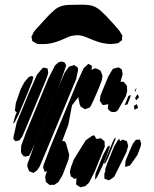

<svg xmlns="http://www.w3.org/2000/svg" viewBox="-20 -785 662 824"><path d="M237 -427 130 -169 111 -128 104 -116 89 -113 81 -115 71 -128 70 -136 71 -160 94 -222 188 -449 216 -504 226 -513 232 -518 245 -521 257 -517 264 -505 262 -497ZM274 -100 249 -35 231 -4 214 8H202L193 9L186 3L177 -4L176 -10L174 -25L176 -35L182 -50H181L172 -47L169 -56L165 -66L167 -77L199 -161L310 -429L339 -492L359 -511L367 -507L374 -503V-492L372 -485L388 -492L401 -488L412 -481L420 -460L417 -441L405 -409L384 -360L371 -333L366 -324L355 -320L345 -316L335 -322L326 -328L322 -337L316 -368L289 -333L273 -249L247 -180L259 -178L264 -168L277 -121ZM307 -446 173 -124 150 -70 139 -54 124 -43 118 -45 105 -50 102 -58 97 -71 98 -82 126 -159 228 -405 258 -474 273 -495 279 -500 293 -504 298 -506 307 -500 314 -495 315 -484ZM520 -372 486 -312 477 -305 462 -304 453 -307 443 -318V-327L445 -339L442 -337L429 -335L421 -334L416 -341L408 -353L409 -358L411 -374L425 -409L444 -455L459 -481L465 -490L489 -496L503 -487L505 -476L506 -465L497 -434H500H511L518 -425L525 -416V-408L526 -395ZM176 -439 91 -235 75 -198 67 -188 62 -179 64 -183 47 -179 38 -187V-198L52 -260L105 -388L139 -465L160 -490L167 -495L176 -493L184 -491L186 -480L187 -472L184 -461ZM98 -384 75 -330 61 -296 44 -262 37 -254 38 -262 46 -290 52 -303 50 -304 44 -310 45 -318 48 -343 69 -403 85 -433 104 -455 117 -459 123 -455 122 -450 117 -431 114 -425 113 -423ZM562 -403 567 -410 564 -402 560 -390 558 -396ZM560 -365 570 -381 577 -368 564 -354ZM515 -334 531 -373 541 -378 539 -367 527 -337ZM567 -338 571 -327 573 -322 557 -314 555 -331ZM421 -134 386 -48 362 -1 346 14 336 16 325 19 316 13 306 6 307 1 308 -17 309 -20H308L299 -17L293 -22L284 -28L282 -37L280 -48L284 -66L297 -101L348 -183L372 -200L382 -205L388 -199L393 -189L405 -190L413 -192L421 -185L429 -178V-167L430 -156ZM465 -161 451 -126 442 -104 431 -83 426 -84 433 -101 461 -170 470 -189 475 -195 476 -189ZM523 -133 470 -26 454 -15 447 -11 437 -15 428 -18V-24V-40L433 -53L431 -55L433 -63L441 -86L470 -157L485 -182L492 -190L493 -185L495 -179L506 -186L517 -182L525 -179L527 -170L530 -159ZM570 -120 538 -75 522 -70 517 -69V-75L519 -95L538 -141L550 -168L563 -185L580 -186L582 -181L586 -168L584 -158ZM434 -106 418 -69 397 -25 388 -14V-19L390 -40L423 -121L442 -156L451 -161L450 -150ZM148 -674Q159 -686 170 -698.5Q181 -711 193 -723Q200 -729 206.5 -735.5Q213 -742 221 -748Q243 -763 275 -764Q307 -765 330 -765Q344 -765 359 -763.5Q374 -762 387 -756Q400 -750 411.5 -739.5Q423 -729 433 -719Q447 -704 461 -689Q475 -674 488 -658Q492 -654 495 -649.5Q498 -645 500 -640Q501 -639 502.5 -637Q504 -635 505 -633Q505 -631 504.5 -628Q504 -625 504 -623Q504 -621 504 -617.5Q504 -614 503 -612Q502 -611 499.5 -609.5Q497 -608 496 -607Q494 -605 491.5 -603Q489 -601 487 -600Q484 -599 481.5 -598.5Q479 -598 476 -598Q458 -595 440.5 -597Q423 -599 405 -604Q383 -611 353.5 -624Q324 -637 301 -633Q285 -632 270 -625Q255 -618 240 -612Q221 -604 200 -599.5Q179 -595 158 -596Q153 -596 147 -596Q141 -596 137 -598Q134 -599 131.5 -601Q129 -603 127 -604Q125 -605 122.5 -606Q120 -607 119 -609Q118 -610 118 -613Q118 -616 117 -617Q117 -620 116 -623Q115 -626 115 -629Q116 -630 116.5 -631Q117 -632 118 -633Q120 -637 121.5 -641Q123 -645 125 -648Q129 -654 135 -660.5Q141 -667 148 -674Z"/></svg>

Font: Rubik Marker Hatch
Style: Regular
Weight: 400
Designer: Hubert and Fischer, NaN
Foundry: Hubert & Fischer, NaN
Version: Version 2.200